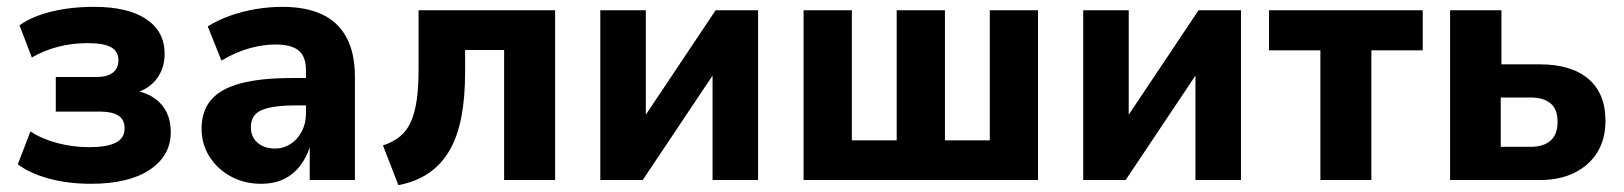

<svg xmlns="http://www.w3.org/2000/svg" viewBox="-20 -526 4745 561"><path d="M246 11Q178 11 122 -4.5Q66 -20 32 -46L69 -142Q102 -120 147.5 -108Q193 -96 241 -96Q292 -96 318 -109Q344 -122 344 -151Q344 -177 325.5 -188.5Q307 -200 271 -200H143V-301H262Q293 -301 309.5 -313.5Q326 -326 326 -350Q326 -376 304.5 -388Q283 -400 236 -400Q190 -400 148.5 -389Q107 -378 73 -358L37 -452Q73 -478 130 -492Q187 -506 255 -506Q354 -506 407.5 -470Q461 -434 461 -369Q461 -328 439.5 -298Q418 -268 378 -255V-261Q411 -254 433.5 -237.5Q456 -221 467.5 -196.5Q479 -172 479 -140Q479 -71 417.5 -30Q356 11 246 11Z M742 11Q694 11 654.5 -10.5Q615 -32 592 -68.5Q569 -105 569 -150Q569 -202 597 -234.5Q625 -267 683.5 -282.5Q742 -298 833 -298H891V-218H845Q810 -218 785 -214.5Q760 -211 744 -204Q728 -197 720.5 -184.5Q713 -172 713 -154Q713 -126 732.5 -109Q752 -92 784 -92Q808 -92 828.5 -105Q849 -118 861.5 -141.5Q874 -165 874 -195V-320Q874 -361 852.5 -378.5Q831 -396 785 -396Q749 -396 709 -385Q669 -374 627 -349L587 -449Q618 -468 653.5 -480.5Q689 -493 728 -499.5Q767 -506 805 -506Q874 -506 921 -484Q968 -462 992.5 -416.5Q1017 -371 1017 -301V0H885V-99H886Q876 -66 856.5 -41Q837 -16 809 -2.5Q781 11 742 11Z M1144 15 1099 -101Q1129 -111 1149 -127.5Q1169 -144 1180.5 -170Q1192 -196 1197.5 -233Q1203 -270 1203 -321V-496H1602V0H1453V-380H1339V-316Q1339 -241 1328 -184Q1317 -127 1293.5 -86.5Q1270 -46 1233 -20.5Q1196 5 1144 15Z M1734 0V-496H1867V-152H1841L2071 -496H2195V0H2062V-344H2088L1858 0Z M2328 0V-496H2469V-116H2600V-496H2741V-116H2872V-496H3013V0Z M3145 0V-496H3278V-152H3252L3482 -496H3606V0H3473V-344H3499L3269 0Z M3838 0V-379H3688V-496H4137V-379H3987V0Z M4217 0V-496H4367V-338H4479Q4571 -338 4621 -295.5Q4671 -253 4671 -173Q4671 -120 4647.5 -81.5Q4624 -43 4581 -21.5Q4538 0 4480 0ZM4365 -97H4452Q4490 -97 4510.5 -115Q4531 -133 4531 -170Q4531 -207 4510.5 -224Q4490 -241 4453 -241H4365Z"/></svg>

Font: Nunito Sans 10pt SemiCondensed ExtraBold
Style: Regular
Weight: 800
Width: 4
Designer: Vernon Adams
Foundry: Vernon Adams
Version: Version 3.101;gftools[0.9.27]